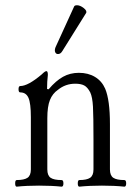

<svg xmlns="http://www.w3.org/2000/svg" viewBox="-20 -699 513 723"><path d="M214.8 -506.8Q209 -496.6 200.2 -495.6Q191.4 -494.6 188 -502.2Q184.6 -509.8 189 -521L258.8 -673.8Q260.3 -679.2 270 -679.2Q281.7 -679.2 295.2 -668.7Q308.6 -658.2 304.2 -649.9ZM43 3.9Q37.1 3.9 37.1 -8.5Q37.1 -21 43 -21Q70.8 -21 83.5 -29.5Q96.2 -38.1 96.2 -61V-257.8Q96.2 -310.1 87.2 -330.6Q78.1 -351.1 56.2 -351.1Q49.8 -351.1 49.8 -363Q49.8 -375 56.2 -375Q85.4 -375 137.2 -418.9Q149.4 -431.2 154.8 -431.2Q160.2 -431.2 160.2 -417Q157.2 -392.6 157.2 -363.8L163.1 -362.8Q190.4 -395 217.3 -409.9Q244.1 -424.8 276.9 -424.8Q312 -424.8 337.6 -409.4Q363.3 -394 376 -365.2Q394 -322.3 394 -231.9V-61Q394 -38.1 406.7 -29.5Q419.4 -21 448.2 -21Q455.1 -21 455.1 -8.5Q455.1 3.9 448.2 3.9Q411.1 0 363.8 0Q317.4 0 278.8 3.9Q272.9 3.9 272.9 -8.5Q272.9 -21 278.8 -21Q306.6 -21 319.3 -29.5Q332 -38.1 332 -61V-174.8Q332 -260.7 330.1 -297.1Q328.1 -333.5 319.8 -351.1Q309.6 -370.6 297.1 -377.2Q284.7 -383.8 263.2 -383.8Q226.6 -383.8 198.2 -360.8Q177.7 -346.7 168 -322.3Q158.2 -297.9 158.2 -253.9V-61Q158.2 -38.1 170.7 -29.5Q183.1 -21 211.9 -21Q218.8 -21 218.8 -8.5Q218.8 3.9 211.9 3.9Q174.8 0 127 0Q80.1 0 43 3.9Z"/></svg>

Font: Junicode SmCond Light
Style: Regular
Weight: 300
Width: 4
Designer: Peter S. Baker
Version: Version 2.206